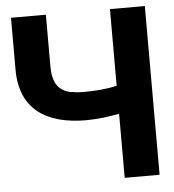

<svg xmlns="http://www.w3.org/2000/svg" viewBox="-51 -759 731 806"><g transform="rotate(-5 314.0 -355.5)"><path d="M25 -492C25 -325 135 -255 302 -255C351 -255 400 -262 442 -270V0H589V-711H442V-388C401 -378 351 -374 302 -374C281 -374 262 -376 246 -379C194 -390 172 -428 172 -492V-711H25Z"/></g></svg>

Font: Asimov Pro
Style: Bd
Weight: 700
Designer: Google
Version: Version 2.000980; 2014